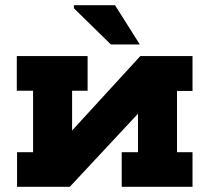

<svg xmlns="http://www.w3.org/2000/svg" viewBox="-20 -723 810 743"><path d="M521 -551H409L266 -691V-703H425ZM725 -371H665V-134H725V0H451V-134H514V-283L250 0H46V-134H108V-372H45V-506H319V-372H259V-218L523 -506H725Z"/></svg>

Font: Arvo
Style: Bold
Weight: 700
Designer: Anton Koovit (Cyrillic Expansion: Cyreal)
Foundry: Anton Koovit, Yassin Baggar
Version: Version 3.000